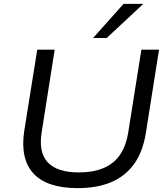

<svg xmlns="http://www.w3.org/2000/svg" viewBox="-20 -961 866 990"><path d="M380 9Q301 9 244 -10Q187 -29 152.5 -66.5Q118 -104 106 -159Q94 -214 105 -286L172 -705H262L195 -280Q178 -175 226.5 -123.5Q275 -72 386 -72Q498 -72 561 -122Q624 -172 641 -277L709 -705H800L732 -275Q717 -180 672.5 -117Q628 -54 555 -22.5Q482 9 380 9ZM460 -765 617 -941H719L530 -765Z"/></svg>

Font: Nunito Sans 10pt SemiExpanded
Style: Italic
Weight: 400
Width: 6
Italic angle: -9°
Designer: Vernon Adams
Foundry: Vernon Adams
Version: Version 3.101;gftools[0.9.27]